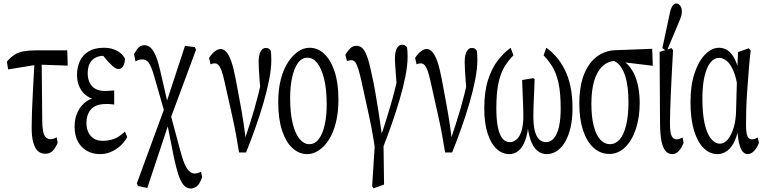

<svg xmlns="http://www.w3.org/2000/svg" viewBox="-20 -809 4336 1087"><path d="M25.9 -416 19 -460Q40 -484.9 62 -499Q84 -513.2 113.8 -518.6Q143.6 -523.9 183.1 -523.9H360.8L363.3 -437.5L194.8 -443.4ZM237.3 61.5Q210.4 61.5 193.6 45.4Q176.8 29.3 168 -3.7Q159.2 -36.6 159.2 -85.9Q159.2 -127 160.9 -174.8Q162.6 -222.7 165.5 -274.2Q168.5 -325.7 170.9 -378.7Q173.3 -431.6 176.8 -481.4H215.8L219.2 -121.6Q220.2 -61.5 232.2 -41.3Q244.1 -21 265.6 -21Q273.9 -21 283.2 -23.9Q292.5 -26.9 300.8 -31.7L306.6 -1.5Q293.5 31.2 277.1 46.4Q260.7 61.5 237.3 61.5Z M546.9 63.5Q505.9 63.5 472.9 45.4Q439.9 27.3 421.1 -7.6Q402.3 -42.5 402.3 -92.3Q402.3 -140.6 420.7 -177.5Q439 -214.4 470.7 -235.8Q502.4 -257.3 542.5 -257.3V-242.7Q502.4 -245.1 474.1 -264.2Q445.8 -283.2 430.9 -314.5Q416 -345.7 416 -384.3Q416 -428.2 432.1 -462.9Q448.2 -497.6 481.9 -518.1Q515.6 -538.6 568.4 -538.6Q596.7 -538.6 619.9 -531Q643.1 -523.4 660.6 -509.5Q678.2 -495.6 687.5 -476.6Q687.5 -454.1 678 -436.3Q668.5 -418.5 650.9 -418.5Q641.6 -418.5 634 -422.6Q626.5 -426.8 616.9 -435.5Q607.4 -444.3 593.3 -459L553.2 -505.9H608.4L616.7 -484.9Q604 -489.7 592.8 -491.5Q581.5 -493.2 569.3 -493.2Q540 -493.2 519.3 -481.9Q498.5 -470.7 487.5 -448.7Q476.6 -426.8 476.6 -394Q476.6 -363.3 487.5 -340.8Q498.5 -318.4 520 -306.2Q541.5 -293.9 574.2 -293.9Q585.9 -293.9 597.7 -294.9Q609.4 -295.9 626.5 -296.9V-217.3Q607.4 -219.7 598.6 -220Q589.8 -220.2 581.5 -220.2Q548.3 -220.2 526.6 -211.4Q504.9 -202.6 492.4 -186.8Q480 -170.9 474.6 -152.1Q469.2 -133.3 469.2 -113.3Q469.2 -83.5 480 -60.5Q490.7 -37.6 511.2 -24.7Q531.7 -11.7 562.5 -11.7Q591.8 -11.7 621.8 -21.2Q651.9 -30.8 687.5 -64L700.2 -32.7Q681.6 0 656.7 20.8Q631.8 41.5 604 52.5Q576.2 63.5 546.9 63.5Z M760.7 244.1 754.9 228.5 916.5 -211.4 1027.3 -549.3 1083 -542.5 1089.8 -527.3 938 -118.2 814 254.9ZM1060.5 258.3Q1035.6 258.3 1018.6 237.5Q1001.5 216.8 989 177.2Q976.6 137.7 964.8 83.5L924.8 -119.1H918L943.8 -167.5L999 37.6Q1012.2 89.4 1025.1 118.9Q1038.1 148.4 1052.2 160.9Q1066.4 173.3 1082 173.3Q1091.8 173.3 1100.8 170.4Q1109.9 167.5 1118.2 162.6L1124.5 194.8Q1117.2 214.8 1108.2 229.5Q1099.1 244.1 1086.4 251.2Q1073.7 258.3 1060.5 258.3ZM914.6 -162.6 858.9 -356.4Q845.7 -405.8 834.5 -430.4Q823.2 -455.1 812.3 -463.9Q801.3 -472.7 783.2 -472.7Q773.4 -472.7 765.4 -470Q757.3 -467.3 747.1 -461.4L738.8 -503.4Q747.1 -517.6 755.4 -529.3Q763.7 -541 774.2 -547.1Q784.7 -553.2 797.4 -553.2Q818.4 -553.2 834.5 -537.4Q850.6 -521.5 864 -487.8Q877.4 -454.1 888.7 -401.9L935.5 -198.2H942.9Z M1333.5 54.2Q1316.9 -52.2 1295.4 -148.9Q1273.9 -245.6 1251 -347.7Q1242.7 -385.3 1234.9 -407.2Q1227.1 -429.2 1217.8 -439.7Q1208.5 -450.2 1197.3 -450.2Q1189 -450.2 1183.1 -448.7Q1177.2 -447.3 1171.9 -444.8L1163.6 -481Q1173.3 -496.6 1184.3 -507.8Q1195.3 -519 1207 -525.4Q1218.8 -531.7 1228.5 -531.7Q1246.1 -531.7 1261.5 -514.6Q1276.9 -497.6 1289.8 -460.4Q1302.7 -423.3 1314.5 -360.8Q1327.6 -290 1339.4 -227.1Q1351.1 -164.1 1359.4 -108.4Q1367.7 -52.7 1373 -2.4H1360.4L1364.7 -17.6Q1381.3 -66.9 1395 -109.6Q1408.7 -152.3 1420.4 -192.9Q1432.1 -233.4 1442.9 -276.4Q1453.6 -319.3 1464.4 -368.2L1457 -265.6Q1452.1 -319.8 1449.7 -355.2Q1447.3 -390.6 1445.8 -414.8Q1444.3 -439 1444.3 -456.1Q1444.3 -497.1 1455.3 -517.3Q1466.3 -537.6 1484.4 -537.6Q1496.1 -537.6 1502 -533.4Q1507.8 -529.3 1512.7 -522.5Q1514.2 -512.7 1515.1 -501.7Q1516.1 -490.7 1516.1 -470.2Q1516.1 -420.9 1503.7 -357.2Q1491.2 -293.5 1470.5 -222.9Q1449.7 -152.3 1424.3 -80.8Q1398.9 -9.3 1373 54.2Z M1719.2 63.5Q1674.3 63.5 1637 30.5Q1599.6 -2.4 1577.4 -68.6Q1555.2 -134.8 1555.2 -231Q1555.2 -302.7 1569.8 -359.6Q1584.5 -416.5 1610.4 -456.1Q1636.2 -495.6 1667.5 -517.1Q1698.7 -538.6 1733.4 -538.6Q1778.3 -538.6 1815.2 -504.4Q1852.1 -470.2 1874 -404.8Q1896 -339.4 1896 -245.1Q1896 -173.3 1881.8 -115.7Q1867.7 -58.1 1842.3 -18.6Q1816.9 21 1785.2 42.2Q1753.4 63.5 1719.2 63.5ZM1730.5 7.3Q1763.7 7.3 1785.6 -22.7Q1807.6 -52.7 1818.6 -103.5Q1829.6 -154.3 1829.6 -216.8Q1829.6 -303.2 1814.9 -362.5Q1800.3 -421.9 1776.1 -452.1Q1752 -482.4 1721.2 -482.4Q1688 -482.4 1666.3 -451.7Q1644.5 -420.9 1633.5 -369.1Q1622.6 -317.4 1622.6 -254.9Q1622.6 -168.5 1637.2 -109.6Q1651.9 -50.8 1676.5 -21.7Q1701.2 7.3 1730.5 7.3Z M2086.9 245.6 2106 -55.2 2105 47.4Q2090.8 -54.2 2070.1 -149.2Q2049.3 -244.1 2029.3 -335.9Q2018.6 -385.3 2009.8 -414.3Q2001 -443.4 1991.9 -455.8Q1982.9 -468.3 1969.2 -468.3Q1963.4 -468.3 1957.3 -467Q1951.2 -465.8 1944.3 -463.4L1935.1 -499Q1947.8 -520.5 1962.6 -535.2Q1977.5 -549.8 1998.5 -549.8Q2013.7 -549.8 2027.8 -539.6Q2042 -529.3 2056.2 -494.6Q2070.3 -460 2084.5 -387.7Q2093.8 -349.1 2102.8 -298.3Q2111.8 -247.6 2122.3 -180.9Q2132.8 -114.3 2145 -27.3L2150.9 -21.5L2154.3 235.8L2094.2 257.3ZM2147 29.8 2129.4 -18.6Q2147.9 -71.3 2161.9 -116Q2175.8 -160.6 2188.5 -203.1Q2201.2 -245.6 2212.6 -290.3Q2224.1 -335 2235.4 -386.7L2228.5 -291Q2223.6 -351.1 2221.2 -386.5Q2218.8 -421.9 2217.3 -441.4Q2215.8 -460.9 2215.8 -474.1Q2215.8 -515.1 2226.8 -535.4Q2237.8 -555.7 2255.9 -555.7Q2267.6 -555.7 2273.4 -551.5Q2279.3 -547.4 2284.2 -541.5Q2285.6 -531.7 2286.6 -520.5Q2287.6 -509.3 2287.6 -488.3Q2287.6 -439 2275.1 -376.2Q2262.7 -313.5 2241.9 -243.4Q2221.2 -173.3 2196.5 -103Q2171.9 -32.7 2147 29.8Z M2500 54.2Q2483.4 -52.2 2461.9 -148.9Q2440.4 -245.6 2417.5 -347.7Q2409.2 -385.3 2401.4 -407.2Q2393.6 -429.2 2384.3 -439.7Q2375 -450.2 2363.8 -450.2Q2355.5 -450.2 2349.6 -448.7Q2343.8 -447.3 2338.4 -444.8L2330.1 -481Q2339.8 -496.6 2350.8 -507.8Q2361.8 -519 2373.5 -525.4Q2385.3 -531.7 2395 -531.7Q2412.6 -531.7 2428 -514.6Q2443.4 -497.6 2456.3 -460.4Q2469.2 -423.3 2481 -360.8Q2494.1 -290 2505.9 -227.1Q2517.6 -164.1 2525.9 -108.4Q2534.2 -52.7 2539.6 -2.4H2526.9L2531.2 -17.6Q2547.9 -66.9 2561.5 -109.6Q2575.2 -152.3 2586.9 -192.9Q2598.6 -233.4 2609.4 -276.4Q2620.1 -319.3 2630.9 -368.2L2623.5 -265.6Q2618.7 -319.8 2616.2 -355.2Q2613.8 -390.6 2612.3 -414.8Q2610.8 -439 2610.8 -456.1Q2610.8 -497.1 2621.8 -517.3Q2632.8 -537.6 2650.9 -537.6Q2662.6 -537.6 2668.5 -533.4Q2674.3 -529.3 2679.2 -522.5Q2680.7 -512.7 2681.6 -501.7Q2682.6 -490.7 2682.6 -470.2Q2682.6 -420.9 2670.2 -357.2Q2657.7 -293.5 2637 -222.9Q2616.2 -152.3 2590.8 -80.8Q2565.4 -9.3 2539.6 54.2Z M2862.8 63.5Q2823.7 63.5 2791.5 33.9Q2759.3 4.4 2740.5 -54Q2721.7 -112.3 2721.7 -195.8Q2721.7 -289.1 2742.7 -355.5Q2763.7 -421.9 2797.9 -466.3Q2832 -510.7 2871.1 -538.6L2886.7 -495.6Q2856 -464.8 2834.2 -427.7Q2812.5 -390.6 2801.3 -335.2Q2790 -279.8 2790 -194.8Q2790 -134.8 2798.1 -92.3Q2806.2 -49.8 2822.8 -27.1Q2839.4 -4.4 2866.7 -4.4Q2886.7 -4.4 2904.3 -19.3Q2921.9 -34.2 2932.4 -67.1Q2942.9 -100.1 2942.9 -154.8Q2942.9 -176.3 2941.9 -205.3Q2940.9 -234.4 2939.2 -272.2Q2937.5 -310.1 2936 -356L3000 -366.7L3006.8 -360.8Q3005.4 -319.8 3003.7 -281.2Q3002 -242.7 3000.7 -210.4Q2999.5 -178.2 2999.5 -154.8Q2999.5 -103 3007.3 -70.3Q3015.1 -37.6 3031.5 -21Q3047.9 -4.4 3071.8 -4.4Q3097.7 -4.4 3116.5 -27.1Q3135.3 -49.8 3144.8 -92.3Q3154.3 -134.8 3154.3 -193.4Q3154.3 -280.8 3142.6 -336.2Q3130.9 -391.6 3109.1 -428.2Q3087.4 -464.8 3057.6 -495.6L3072.8 -538.6Q3102.1 -518.6 3128.7 -488Q3155.3 -457.5 3176.5 -416.3Q3197.8 -375 3209.5 -320.3Q3221.2 -265.6 3221.2 -194.8Q3221.2 -137.2 3210.7 -89.8Q3200.2 -42.5 3180.9 -8.3Q3161.6 25.9 3134.5 44.7Q3107.4 63.5 3075.2 63.5Q3045.4 63.5 3022 44.2Q2998.5 24.9 2983.9 -16.6Q2969.2 -58.1 2964.4 -121.6H2973.6Q2968.8 -55.7 2953.6 -14.9Q2938.5 25.9 2915.3 44.7Q2892.1 63.5 2862.8 63.5Z M3430.7 62.5Q3378.9 62.5 3340.6 27.8Q3302.2 -6.8 3281 -70.8Q3259.8 -134.8 3259.8 -220.7Q3259.8 -322.3 3286.9 -389.2Q3314 -456.1 3361.1 -490Q3408.2 -523.9 3467.3 -524.9L3672.4 -532.7L3675.8 -436.5L3471.7 -461.4L3462.4 -464.4Q3419.9 -461.9 3389.9 -433.1Q3359.9 -404.3 3344 -351.3Q3328.1 -298.3 3328.1 -220.7Q3328.1 -146.5 3341.6 -95.2Q3355 -43.9 3378.7 -18.3Q3402.3 7.3 3433.1 7.3Q3463.9 7.3 3487.3 -18.3Q3510.7 -43.9 3524.4 -98.1Q3538.1 -152.3 3538.1 -234.9Q3538.1 -273.4 3533.7 -310.5Q3529.3 -347.7 3519.3 -379.6Q3509.3 -411.6 3491.7 -435.1Q3474.1 -458.5 3447.3 -467.3L3456.5 -482.4Q3495.1 -477.5 3522.5 -454.1Q3549.8 -430.7 3567.4 -395.8Q3585 -360.8 3593.3 -317.1Q3601.6 -273.4 3601.6 -226.6Q3601.6 -144 3579.8 -78.6Q3558.1 -13.2 3519 24.7Q3480 62.5 3430.7 62.5Z M3787.1 63.5Q3763.2 63.5 3748 45.9Q3732.9 28.3 3725.3 -8.3Q3717.8 -44.9 3716.8 -102.5L3714.4 -515.1L3781.7 -536.6L3790.5 -524.9Q3785.6 -435.1 3782.2 -370.8Q3778.8 -306.6 3777.1 -260.7Q3775.4 -214.8 3774.2 -180.4Q3772.9 -146 3772.9 -115.7Q3772.9 -58.1 3782.5 -39.1Q3792 -20 3810.5 -20Q3819.8 -20 3827.6 -22.9Q3835.4 -25.9 3843.8 -30.8L3850.1 -1Q3840.3 25.9 3824.2 44.7Q3808.1 63.5 3787.1 63.5ZM3730 -536.6 3773.4 -740.2Q3780.3 -767.6 3789.3 -778.3Q3798.3 -789.1 3808.6 -789.1Q3821.8 -789.1 3831.1 -776.6Q3840.3 -764.2 3840.3 -744.1Q3840.3 -728.5 3836.4 -716.3Q3832.5 -704.1 3822.8 -681.6L3754.4 -519Z M4042 63.5Q3999.5 63.5 3964.8 30.5Q3930.2 -2.4 3909.7 -68.6Q3889.2 -134.8 3889.2 -231Q3889.2 -326.7 3912.6 -395.8Q3936 -464.8 3973.1 -501.7Q4010.3 -538.6 4050.3 -538.6Q4078.6 -538.6 4101.1 -522.7Q4123.5 -506.8 4140.6 -472.7Q4157.7 -438.5 4168.5 -380.9H4184.1L4157.7 -302.7Q4149.4 -367.7 4132.6 -407.2Q4115.7 -446.8 4094.5 -464.1Q4073.2 -481.4 4050.8 -481.4Q4023.4 -481.4 4002.2 -455.3Q3981 -429.2 3968.8 -377.4Q3956.5 -325.7 3956.5 -251.5Q3956.5 -166.5 3969.2 -109.6Q3981.9 -52.7 4004.9 -24.2Q4027.8 4.4 4056.2 4.4Q4079.6 4.4 4099.9 -19Q4120.1 -42.5 4133.5 -86.2Q4147 -129.9 4147.5 -189.9L4153.3 -402.3L4158.7 -514.2L4219.2 -535.6L4230 -523.4Q4223.1 -466.8 4218.8 -407.5Q4214.4 -348.1 4210.2 -292.5Q4206.1 -236.8 4204.8 -188.5Q4203.6 -140.1 4203.6 -105Q4203.6 -56.6 4211.4 -38.3Q4219.2 -20 4236.8 -20Q4245.1 -20 4253.4 -22.9Q4261.7 -25.9 4269 -30.8L4276.9 -1Q4267.1 26.4 4249.8 44.9Q4232.4 63.5 4212.4 63.5Q4196.8 63.5 4183.8 48.3Q4170.9 33.2 4162.6 -5.9Q4154.3 -44.9 4152.8 -115.7L4167 -114.3Q4157.7 -51.8 4140.1 -12.9Q4122.6 25.9 4097.2 44.7Q4071.8 63.5 4042 63.5Z"/></svg>

Font: Scarab Serif
Style: Regular
Weight: 400
Designer: John Roberts
Foundry: Scarab
Version: 1.0